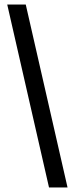

<svg xmlns="http://www.w3.org/2000/svg" viewBox="-20 -800 331 850"><path d="M197 30H279L94 -780H12Z"/></svg>

Font: Smiley Sans Oblique
Style: Regular
Weight: 400
Italic angle: -8°
Designer: oooooohmygosh, Nagisa Chen, Janine Sui, Heda Shi, Jian Li
Foundry: atelierAnchor
Version: Version 2.0.1